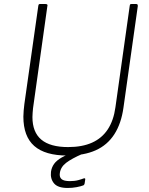

<svg xmlns="http://www.w3.org/2000/svg" viewBox="-20 -762 742 953"><path d="M593 -229Q582 -149 547.5 -95.5Q513 -42 455 -16Q397 10 314 10Q204 10 150 -37.5Q96 -85 96 -183Q96 -197 97.5 -213Q99 -229 101 -246L170 -732Q171 -738 172.5 -740Q174 -742 178 -742H206Q212 -742 214.5 -739.5Q217 -737 215 -731L144 -225Q143 -213 142 -202.5Q141 -192 141 -181Q141 -106 185 -69Q229 -32 318 -32Q388 -32 437 -54Q486 -76 515 -120Q544 -164 553 -230L624 -734Q625 -739 626.5 -740.5Q628 -742 632 -742H656Q661 -742 662.5 -739.5Q664 -737 664 -732L593 -229ZM233 91Q236 69 248.5 51.5Q261 34 287.5 19Q314 4 357 -8L389 2Q336 25 308.5 46Q281 67 277 97Q274 117 285.5 127Q297 137 327 137Q351 137 369 132Q387 127 394 124Q399 122 401.5 123.5Q404 125 403 129L400 149Q399 153 397.5 155Q396 157 394 158Q381 163 360 167Q339 171 316 171Q267 171 248 148Q229 125 233 91Z"/></svg>

Font: Libre Franklin Thin Thin
Style: Italic
Weight: 250
Italic angle: -8°
Version: Version 3.000